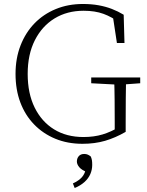

<svg xmlns="http://www.w3.org/2000/svg" viewBox="-20 -708 739 964"><path d="M394 14Q319 14 257.5 -11.5Q196 -37 151 -83.5Q106 -130 82 -194Q58 -258 58 -337Q58 -415 83 -479.5Q108 -544 153 -590.5Q198 -637 260 -662.5Q322 -688 396 -688Q439 -688 475 -681.5Q511 -675 542 -663Q573 -651 601 -634L605 -492H567L545 -637L583 -627V-592Q542 -623 499.5 -638.5Q457 -654 400 -654Q317 -654 254 -615.5Q191 -577 155 -506Q119 -435 119 -337Q119 -239 154 -168Q189 -97 251.5 -58.5Q314 -20 399 -20Q452 -20 495 -33Q538 -46 581 -72L556 -44V-95Q556 -151 555.5 -207Q555 -263 553 -319H613Q612 -268 611.5 -213.5Q611 -159 611 -95V-46Q559 -16 507.5 -1Q456 14 394 14ZM438 -290V-319H684V-290L589 -283H571ZM443 120Q443 144 433.5 166Q424 188 404 206Q384 224 355 236L346 213Q376 199 391.5 181.5Q407 164 412 135L419 157Q390 146 378 131.5Q366 117 366 103Q366 87 375.5 76Q385 65 403 65Q413 65 421 68.5Q429 72 436 78Q440 88 441.5 96.5Q443 105 443 120Z"/></svg>

Font: Source Serif 4 18pt Light
Style: Regular
Weight: 300
Designer: Frank Grießhammer
Foundry: Adobe Systems Incorporated
Version: Version 4.004;hotconv 1.0.116;makeotfexe 2.5.65601